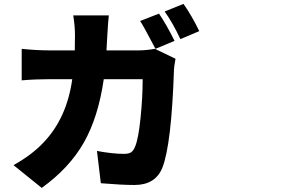

<svg xmlns="http://www.w3.org/2000/svg" viewBox="-20 -878 1540 964"><path d="M856.4 -672.9 760.7 -632.8Q699.2 -750 683.6 -772.5L778.3 -809.6Q814.5 -756.8 856.4 -672.9ZM514.6 -625H674.8Q712.9 -625 757.8 -632.8L861.3 -583Q853.5 -541 853.5 -528.3Q840.8 -150.4 794.9 -35.2Q759.8 50.8 655.3 50.8Q591.8 50.8 486.3 42L466.8 -120.1Q544.9 -105.5 602.5 -105.5Q627 -105.5 638.7 -113.8Q650.4 -122.1 658.2 -141.6Q674.8 -179.7 685.5 -284.2Q696.3 -388.7 696.3 -480.5H501Q473.6 -290 400.9 -162.1Q328.1 -34.2 189.5 65.4L47.9 -48.8Q138.7 -99.6 196.3 -160.2Q315.4 -283.2 342.8 -480.5H230.5Q158.2 -480.5 88.9 -474.6V-632.8Q162.1 -625 230.5 -625H355.5Q356.4 -651.4 356.4 -704.1Q356.4 -746.1 347.7 -800.8H526.4Q522.5 -767.6 519 -703.1Q515.6 -638.7 514.6 -625ZM806.6 -820.3 901.4 -858.4Q944.3 -796.9 980.5 -721.7L885.7 -681.6Q845.7 -766.6 806.6 -820.3Z"/></svg>

Font: Bpmf Zihi Sans Heavy
Style: Heavy
Weight: 900
Foundry: But Ko
Version: Version 1.320